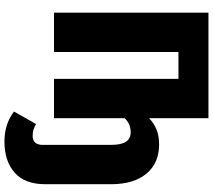

<svg xmlns="http://www.w3.org/2000/svg" viewBox="-67 -668 958 864"><g transform="rotate(90 412.0 -236.0)"><path d="M809 -256V39Q809 131 757 177Q705 223 617 223Q538 223 482 180L538 81Q553 89 564.5 92.5Q576 96 592 96Q632 96 632 50V-256Q632 -302 618 -323.5Q604 -345 575 -345Q537 -345 512 -318V0H335V-560H214V0H37V-695H512V-428Q535 -450 563.5 -461.5Q592 -473 630 -473Q714 -473 761.5 -416Q809 -359 809 -256Z"/></g></svg>

Font: Fira Sans Extra Condensed ExtraBold
Style: Regular
Weight: 800
Width: 1
Designer: Carrois Corporate & Edenspiekermann AG
Foundry: Carrois Corporate GbR & Edenspiekermann AG
Version: Version 4.203